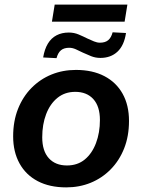

<svg xmlns="http://www.w3.org/2000/svg" viewBox="-20 -802 616 832"><path d="M267 10Q195 10 143.5 -17Q92 -44 64.5 -94Q37 -144 37 -211Q37 -277 58 -330Q79 -383 116.5 -421Q154 -459 203 -479Q252 -499 309 -499Q381 -499 432.5 -472Q484 -445 511.5 -395.5Q539 -346 539 -278Q539 -212 518 -159Q497 -106 459.5 -68Q422 -30 373 -10Q324 10 267 10ZM270 -85Q316 -85 347.5 -111Q379 -137 396 -182Q413 -227 413 -282Q413 -341 384.5 -372.5Q356 -404 306 -404Q261 -404 229 -378Q197 -352 180 -307.5Q163 -263 163 -207Q163 -148 191.5 -116.5Q220 -85 270 -85ZM205 -708 217 -782H532L520 -708ZM225 -550 167 -553Q173 -589 187.5 -613Q202 -637 225 -649Q248 -661 278 -661Q301 -661 321 -652.5Q341 -644 359 -635Q374 -628 387.5 -622.5Q401 -617 413 -617Q436 -617 449 -628Q462 -639 468 -662L526 -659Q518 -605 489 -578Q460 -551 415 -551Q394 -551 375 -558.5Q356 -566 339 -574Q323 -582 308.5 -588.5Q294 -595 280 -595Q257 -595 244 -584Q231 -573 225 -550Z"/></svg>

Font: Nunito Sans 12pt ExtraLight 12pt
Style: Bold Italic
Weight: 700
Italic angle: -9°
Version: Version 3.101;gftools[0.9.27]